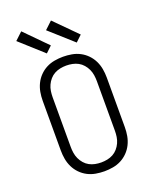

<svg xmlns="http://www.w3.org/2000/svg" viewBox="-176 -1077 952 1183"><g transform="rotate(-20 300.0 -485.0)"><path d="M300 8Q272 8 243.5 3Q215 -2 190 -15Q165 -28 145 -48.5Q125 -69 112.5 -94.5Q100 -120 95 -148Q90 -176 90 -205V-530Q90 -559 95 -587Q100 -615 112.5 -640.5Q125 -666 145 -686.5Q165 -707 190 -720Q215 -733 243.5 -738Q272 -743 300 -743Q328 -743 356.5 -738Q385 -733 410 -720Q435 -707 455 -686.5Q475 -666 487.5 -640.5Q500 -615 505 -587Q510 -559 510 -530V-205Q510 -176 505 -148Q500 -120 487.5 -94.5Q475 -69 455 -48.5Q435 -28 410 -15Q385 -2 356.5 3Q328 8 300 8ZM300 -50Q320 -50 340 -54Q360 -58 377.5 -67.5Q395 -77 408.5 -92.5Q422 -108 430.5 -126.5Q439 -145 442 -165Q445 -185 445 -205V-530Q445 -550 442 -570Q439 -590 430.5 -608.5Q422 -627 408.5 -642.5Q395 -658 377.5 -667.5Q360 -677 340 -681Q320 -685 300 -685Q280 -685 260 -681Q240 -677 222.5 -667.5Q205 -658 191.5 -642.5Q178 -627 169.5 -608.5Q161 -590 158 -570Q155 -550 155 -530V-205Q155 -185 158 -165Q161 -145 169.5 -126.5Q178 -108 191.5 -92.5Q205 -77 222.5 -67.5Q240 -58 260 -54Q280 -50 300 -50ZM410 -796 258 -932 307 -978 450 -834ZM214 -796 63 -932 112 -978 254 -834Z"/></g></svg>

Font: Iosevka Etoile Light
Style: Regular
Weight: 300
Designer: Belleve Invis
Foundry: Belleve Invis
Version: Version 25.0.1; ttfautohint (v1.8.4)